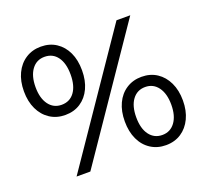

<svg xmlns="http://www.w3.org/2000/svg" viewBox="-122 -854 1087 1009"><g transform="rotate(-20 421.5 -350.0)"><path d="M144 0 622 -700H699L221 0ZM200 -324Q152 -324 115 -348Q78 -372 57.5 -415Q37 -458 37 -515Q37 -572 57.5 -615Q78 -658 115 -682Q152 -706 200 -706Q249 -706 285.5 -682Q322 -658 342 -615.5Q362 -573 362 -515Q362 -458 342 -415Q322 -372 285.5 -348Q249 -324 200 -324ZM200 -381Q246 -381 272 -416.5Q298 -452 298 -515Q298 -578 272 -613.5Q246 -649 200 -649Q155 -649 128.5 -613Q102 -577 102 -515Q102 -453 128.5 -417Q155 -381 200 -381ZM643 6Q595 6 558 -18Q521 -42 501 -85Q481 -128 481 -185Q481 -242 501 -285Q521 -328 558 -352Q595 -376 643 -376Q692 -376 728.5 -352Q765 -328 785.5 -285Q806 -242 806 -185Q806 -128 785.5 -85Q765 -42 728.5 -18Q692 6 643 6ZM643 -51Q688 -51 714.5 -87Q741 -123 741 -185Q741 -247 714.5 -283Q688 -319 643 -319Q598 -319 571.5 -283.5Q545 -248 545 -185Q545 -122 571.5 -86.5Q598 -51 643 -51Z"/></g></svg>

Font: Montserrat Thin Medium
Style: Regular
Weight: 500
Version: Version 9.000